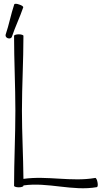

<svg xmlns="http://www.w3.org/2000/svg" viewBox="-20 -991 581 1024"><path d="M43 -794C61 -848 86 -899 104 -952C105 -956 96 -963 82 -967C69 -972 58 -972 56 -968C38 -914 28 -859 10 -806C8 -798 13 -790 22 -787C31 -784 41 -787 43 -794ZM55 -800C55 -667 62 -533 62 -400C62 -267 55 -133 55 0C55 4 66 8 80 8C94 8 105 4 105 0V-2C235 -21 367 30 497 7C501 6 503 -5 500 -19C498 -32 492 -43 488 -42C362 -20 232 -55 105 -37C104 -158 97 -279 97 -400C97 -533 105 -667 105 -800C105 -804 94 -808 80 -808C66 -808 55 -804 55 -800Z"/></svg>

Font: Nupuram Thin
Style: Regular
Weight: 100
Designer: Santhosh Thottingal (santhosh.thottingal@gmail.com)
Foundry: SMC
Version: Version 1.000